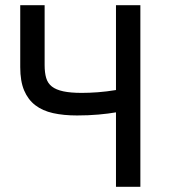

<svg xmlns="http://www.w3.org/2000/svg" viewBox="-20 -720 657 740"><path d="M427 -287Q399 -282 360 -278.5Q321 -275 277 -275Q225 -275 184.5 -284Q144 -293 116 -314.5Q88 -336 73 -371.5Q58 -407 58 -461V-700H152V-469Q152 -440 158 -419.5Q164 -399 180 -386.5Q196 -374 224 -368Q252 -362 295 -362Q324 -362 357.5 -364.5Q391 -367 427 -373V-700H521V0H427Z"/></svg>

Font: Tilda Sans Medium
Style: Regular
Weight: 500
Designer: ParaType Ltd
Foundry: ParaType Ltd
Version: Version 1.009